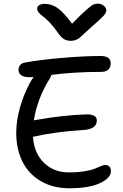

<svg xmlns="http://www.w3.org/2000/svg" viewBox="-20 -1012 666 1039"><path d="M508.8 -992.2Q528.3 -992.2 541.7 -981Q555.2 -969.7 555.2 -955.1Q555.2 -943.4 540.8 -927Q526.4 -910.6 474.1 -865.2Q458.5 -851.6 438 -832.3Q417.5 -813 410.4 -807.1Q403.3 -801.3 391.1 -796.1Q378.9 -791 363.8 -791Q340.8 -791 324.5 -801.5Q308.1 -812 289.1 -840.8Q268.6 -870.1 246.6 -892.6Q224.6 -915 211.4 -924.3Q198.2 -933.6 189.7 -943.8Q181.2 -954.1 181.2 -965.8Q181.2 -977.1 192.1 -984.1Q203.1 -991.2 221.2 -991.2Q258.3 -991.2 290 -969.7Q321.8 -948.2 370.1 -883.8Q418 -933.1 445.8 -957.5Q473.6 -981.9 484.9 -987.1Q496.1 -992.2 508.8 -992.2ZM164.1 -272.9 158.2 -272Q164.1 -184.6 217 -131.8Q270 -79.1 353 -79.1Q400.4 -79.1 437.7 -85.4Q475.1 -91.8 492.7 -99.1Q510.3 -106.4 525.1 -112.8Q540 -119.1 547.9 -119.1Q580.1 -119.1 580.1 -85Q580.1 -48.8 521 -21Q461.9 6.8 356 6.8Q265.6 6.8 199.7 -32.5Q133.8 -71.8 100.8 -138.9Q67.9 -206.1 67.9 -293Q67.9 -358.9 88.1 -429.9Q108.4 -501 140.1 -560.1Q154.3 -585.9 162.1 -595.2Q153.3 -594.2 137.2 -594.2Q109.4 -594.2 94.7 -605.2Q80.1 -616.2 80.1 -634.8Q80.1 -647 87.6 -658Q95.2 -668.9 111.8 -672.9Q202.6 -689.5 321 -699.2Q439.5 -709 525.9 -709Q552.7 -709 565.9 -698.5Q579.1 -688 579.1 -669.9Q579.1 -648.4 566.4 -635.7Q553.7 -623 527.8 -623Q385.7 -623 257.8 -606.9Q256.8 -601.1 251 -589.8Q181.6 -479 163.1 -360.8Q170.9 -362.8 173.8 -362.8Q325.2 -389.6 450.2 -393.1Q503.9 -393.1 503.9 -359.9Q503.9 -311.5 425.8 -308.1Q279.3 -298.8 164.1 -272.9Z"/></svg>

Font: Shantell Sans Normal
Style: Regular
Weight: 400
Designer: Stephen Nixon, Anya Danilova, Shantell Martin
Foundry: Arrow Type
Version: Version 1.006;[559af2be0]